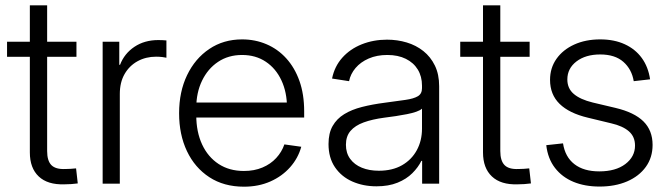

<svg xmlns="http://www.w3.org/2000/svg" viewBox="-20 -685 2498 716"><path d="M265.1 -529.3V-473.1H6.3V-529.3ZM91.3 -665H155.8V-121.6Q155.8 -85.4 171.6 -69.3Q187.5 -53.2 223.1 -54.7Q231.9 -54.7 243.2 -55.4Q254.4 -56.2 263.7 -57.1L270 -1Q258.8 0.5 245.6 1.5Q232.4 2.4 220.2 2.4Q157.7 4.4 124.5 -26.9Q91.3 -58.1 91.3 -116.7Z M362.8 0V-529.3H424.8V-443.4H427.7Q443.8 -485.4 481.4 -510.5Q519 -535.6 570.3 -535.6Q578.6 -535.6 586.7 -535.2Q594.7 -534.7 600.6 -534.2V-469.7Q596.7 -470.7 585.9 -472.2Q575.2 -473.6 562 -473.6Q523.9 -473.6 493.2 -456.8Q462.4 -439.9 444.6 -408.9Q426.8 -377.9 426.8 -334.5V0Z M889.6 11.2Q814.9 11.2 760.7 -24.2Q706.5 -59.6 677.2 -121.3Q647.9 -183.1 647.9 -262.7Q647.9 -342.8 677.7 -404.8Q707.5 -466.8 760.5 -502.4Q813.5 -538.1 882.8 -538.1Q931.6 -538.1 973.9 -520Q1016.1 -502 1047.6 -467.3Q1079.1 -432.6 1096.7 -383.1Q1114.3 -333.5 1114.3 -270V-246.6H685.5V-302.7H1078.6L1050.3 -283.2Q1050.3 -340.8 1029.5 -385.3Q1008.8 -429.7 971.2 -454.8Q933.6 -480 882.8 -480Q831.5 -480 793.2 -454.3Q754.9 -428.7 733.4 -384Q711.9 -339.4 711.9 -282.7V-254.9Q711.9 -193.4 733.6 -146.5Q755.4 -99.6 795.2 -73.5Q835 -47.4 889.6 -47.4Q928.2 -47.4 958.7 -60.3Q989.3 -73.2 1010 -95.7Q1030.8 -118.2 1040.5 -146.5L1103.5 -137.7Q1091.8 -95.2 1062 -61.5Q1032.2 -27.8 988.3 -8.3Q944.3 11.2 889.6 11.2Z M1383.8 9.8Q1334.5 9.8 1293.9 -8.1Q1253.4 -25.9 1229.2 -61.3Q1205.1 -96.7 1205.1 -147.9Q1205.1 -188.5 1220.5 -215.3Q1235.8 -242.2 1263.7 -259.3Q1291.5 -276.4 1329.8 -286.1Q1368.2 -295.9 1414.1 -301.8Q1460.9 -308.1 1491.9 -312.5Q1522.9 -316.9 1538.3 -326.2Q1553.7 -335.4 1553.7 -356V-365.7Q1553.7 -399.9 1538.1 -425.5Q1522.5 -451.2 1493.4 -465.6Q1464.4 -480 1424.3 -480Q1385.3 -480 1355 -466.8Q1324.7 -453.6 1305.9 -431.4Q1287.1 -409.2 1281.7 -382.3L1218.3 -392.1Q1227.5 -437.5 1256.6 -470Q1285.6 -502.4 1329.1 -519.8Q1372.6 -537.1 1423.3 -537.1Q1461.9 -537.1 1496.8 -526.6Q1531.7 -516.1 1558.8 -494.6Q1585.9 -473.1 1601.8 -440.4Q1617.7 -407.7 1617.7 -363.3V0H1554.2V-85H1551.3Q1539.6 -61 1517.6 -39.1Q1495.6 -17.1 1462.4 -3.7Q1429.2 9.8 1383.8 9.8ZM1392.6 -48.3Q1443.4 -48.3 1479.2 -68.8Q1515.1 -89.4 1534.4 -125Q1553.7 -160.6 1553.7 -205.1V-279.8Q1546.9 -273.4 1532.2 -268.3Q1517.6 -263.2 1497.8 -259.3Q1478 -255.4 1455.8 -252Q1433.6 -248.5 1412.6 -246.1Q1368.2 -240.2 1336.2 -228.5Q1304.2 -216.8 1287.1 -196.8Q1270 -176.8 1270 -145Q1270 -114.3 1285.9 -92.5Q1301.8 -70.8 1329.3 -59.6Q1356.9 -48.3 1392.6 -48.3Z M1955.1 -529.3V-473.1H1696.3V-529.3ZM1781.2 -665H1845.7V-121.6Q1845.7 -85.4 1861.6 -69.3Q1877.4 -53.2 1913.1 -54.7Q1921.9 -54.7 1933.1 -55.4Q1944.3 -56.2 1953.6 -57.1L1960 -1Q1948.7 0.5 1935.5 1.5Q1922.4 2.4 1910.2 2.4Q1847.7 4.4 1814.5 -26.9Q1781.2 -58.1 1781.2 -116.7Z M2215.8 10.7Q2161.1 10.7 2118.7 -6.8Q2076.2 -24.4 2049.6 -58.8Q2022.9 -93.3 2017.1 -143.6L2079.6 -150.4Q2087.4 -99.6 2122.1 -72.8Q2156.7 -45.9 2214.8 -45.9Q2275.9 -45.9 2312 -73.2Q2348.1 -100.6 2348.1 -142.1Q2348.1 -175.3 2325.2 -195.3Q2302.2 -215.3 2259.3 -225.1L2172.4 -246.1Q2102.5 -262.7 2066.9 -297.6Q2031.2 -332.5 2031.2 -387.2Q2031.2 -431.6 2055.2 -465.6Q2079.1 -499.5 2121.3 -518.8Q2163.6 -538.1 2218.3 -538.1Q2270.5 -538.1 2309.8 -520Q2349.1 -502 2373.3 -468.8Q2397.5 -435.5 2404.3 -389.2L2343.3 -382.3Q2335.9 -426.8 2304.7 -454.3Q2273.4 -481.9 2218.3 -481.9Q2163.6 -481.9 2129.6 -455.8Q2095.7 -429.7 2095.7 -388.7Q2095.7 -355 2119.9 -334.5Q2144 -314 2190.4 -302.7L2274.9 -282.7Q2345.2 -266.1 2379.4 -232.4Q2413.6 -198.7 2413.6 -144.5Q2413.6 -97.7 2388.4 -62.7Q2363.3 -27.8 2318.6 -8.5Q2273.9 10.7 2215.8 10.7Z"/></svg>

Font: Inter 24pt Light
Style: Regular
Weight: 300
Designer: Rasmus Andersson
Foundry: rsms
Version: Version 4.001;git-66647c0bb